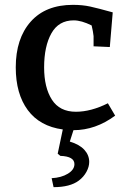

<svg xmlns="http://www.w3.org/2000/svg" viewBox="-20 -525 535 792"><path d="M287 152Q287 120 229 118L218 109L239 9Q144 -4 94.5 -71Q45 -138 45 -247Q45 -366 106.5 -435.5Q168 -505 281 -505Q320 -505 352 -498Q384 -491 445 -474L433 -331L366 -334V-376Q364 -395 358 -420Q316 -441 284 -441Q222 -441 192 -387.5Q162 -334 162 -247Q162 -164 194 -114Q226 -64 293 -64Q355 -64 425 -99L455 -48Q374 12 283 12L268 59Q308 71 328 93Q348 115 348 143Q348 163 336.5 184Q325 205 305 220Q269 247 201 247L193 210Q233 208 260 191.5Q287 175 287 152Z"/></svg>

Font: Andada Pro SemiBold
Style: Regular
Weight: 600
Designer: Carolina Giovagnoli
Foundry: Huerta Tipografica
Version: Version 3.005